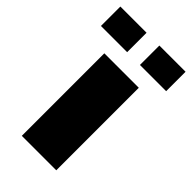

<svg xmlns="http://www.w3.org/2000/svg" viewBox="-253 -772 839 839"><g transform="rotate(45 166.5 -352.0)"><path d="M60 0V-510H273V0ZM-35 -584V-704H127V-584ZM206 -584V-704H368V-584Z"/></g></svg>

Font: Saira Expanded ExtraBold
Style: Regular
Weight: 800
Width: 7
Designer: Hector Gatti with collaboration of the Omnibus-Type team
Foundry: Omnibus-Type
Version: Version 1.101